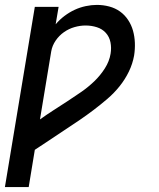

<svg xmlns="http://www.w3.org/2000/svg" viewBox="-27 -548 647 783"><path d="M-7 215 115 -520H212L200 -449Q216 -468 236 -483Q256 -498 277.5 -508Q299 -518 322.5 -523Q346 -528 368 -528Q394 -528 418.5 -521.5Q443 -515 462.5 -501Q482 -487 495.5 -466.5Q509 -446 515.5 -422.5Q522 -399 523 -373.5Q524 -348 520 -322Q514 -288 498.5 -256Q483 -224 460.5 -196Q438 -168 410.5 -144.5Q383 -121 354 -99Q325 -77 295.5 -57Q266 -37 235.5 -17Q205 3 175.5 23Q146 43 115 63L90 215ZM136 -61Q164 -81 192 -99Q220 -117 248.5 -135.5Q277 -154 305 -173.5Q333 -193 357.5 -216.5Q382 -240 400.5 -269Q419 -298 424 -329Q428 -353 423.5 -375.5Q419 -398 404.5 -414Q390 -430 368 -437Q346 -444 322 -444Q300 -444 277 -437.5Q254 -431 234 -417Q214 -403 200 -382.5Q186 -362 182 -339Z"/></svg>

Font: Iosevka Custom Medium Oblique
Style: Regular
Weight: 500
Italic angle: -9°
Designer: Belleve Invis
Foundry: Belleve Invis
Version: Version 27.0.1